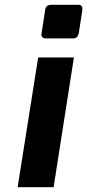

<svg xmlns="http://www.w3.org/2000/svg" viewBox="-20 -775 361 795"><path d="M152 -636 167 -734Q170 -755 191 -755H305Q323 -755 321 -734L306 -636Q301 -616 283 -616H169Q160 -616 155 -621.5Q150 -627 152 -636ZM138 -537H286L202 0H53Z"/></svg>

Font: Exo
Style: Bold Italic
Weight: 700
Italic angle: -9°
Designer: Natanael Gama
Foundry: Natanael Gama
Version: Version 1.500; ttfautohint (v1.6)